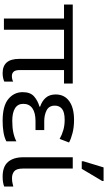

<svg xmlns="http://www.w3.org/2000/svg" viewBox="314 -1130 826 1495"><g transform="rotate(90 727.5 -383.0)"><path d="M550 10Q439 10 439 -118V-468H212V0H125V-468H16V-536H631V-468H526V-124Q526 -89 539 -75.5Q552 -62 572 -62Q586 -62 597.5 -65Q609 -68 616 -72V-3Q608 1 590.5 5.5Q573 10 550 10Z M921 10Q805 10 751.5 -34.5Q698 -79 698 -146Q698 -206 731.5 -235Q765 -264 811 -277V-282Q768 -296 742 -325.5Q716 -355 716 -403Q716 -471 768 -508.5Q820 -546 914 -546Q970 -546 1015.5 -534.5Q1061 -523 1090 -507L1062 -434Q1030 -452 993.5 -462.5Q957 -473 914 -473Q854 -473 828.5 -452.5Q803 -432 803 -397Q803 -351 839.5 -332.5Q876 -314 924 -314H993V-246H924Q858 -246 823.5 -221.5Q789 -197 789 -151Q789 -108 823.5 -86.5Q858 -65 921 -65Q973 -65 1011.5 -73Q1050 -81 1081 -97V-19Q1050 -3 1009 3.5Q968 10 921 10Z M1356 10Q1277 10 1241 -32.5Q1205 -75 1205 -150V-536H1293V-147Q1293 -98 1314 -80.5Q1335 -63 1367 -63Q1387 -63 1402.5 -66Q1418 -69 1433 -73V-2Q1420 3 1401 6.5Q1382 10 1356 10ZM1236 -606V-618L1284 -776H1390V-766L1295 -606Z"/></g></svg>

Font: Noto Sans
Style: Regular
Weight: 400
Designer: Monotype Design Team
Foundry: Monotype Imaging Inc.
Version: Version 2.007